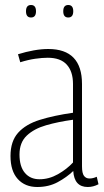

<svg xmlns="http://www.w3.org/2000/svg" viewBox="-20 -738 415 768"><path d="M22 -114Q22 -173 52.5 -207Q83 -241 139 -258.5Q195 -276 272 -287V-402Q272 -452 247 -479.5Q222 -507 171 -507Q149 -507 121 -503Q93 -499 61 -489L52 -521Q84 -531 115 -536.5Q146 -542 173 -542Q308 -542 308 -402V-73Q308 -45 316 -34.5Q324 -24 338 -24Q352 -24 367 -31L374 -1Q353 10 331 10Q277 10 273 -54Q247 -29 211 -9.5Q175 10 129 10Q80 10 51 -22Q22 -54 22 -114ZM58 -120Q58 -72 79.5 -46.5Q101 -21 138 -21Q176 -21 211.5 -41Q247 -61 272 -88V-259Q213 -251 164.5 -237Q116 -223 87 -195.5Q58 -168 58 -120ZM253 -668Q233 -668 233 -693Q233 -718 253 -718Q273 -718 273 -693Q273 -668 253 -668ZM104 -668Q84 -668 84 -693Q84 -718 104 -718Q124 -718 124 -693Q124 -668 104 -668Z"/></svg>

Font: Georama SemiCondensed ExtraLight
Style: Regular
Weight: 200
Width: 4
Designer: Jean-Baptiste Levee
Foundry: Production Type
Version: Version 1.000